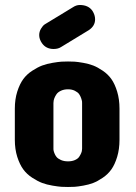

<svg xmlns="http://www.w3.org/2000/svg" viewBox="-20 -745 540 765"><path d="M39.1 -312Q39.1 -349.6 48.8 -380.1Q58.6 -410.6 72.8 -429.9Q86.9 -449.2 108.4 -463.1Q129.9 -477.1 147.9 -483.9Q166 -490.7 189.2 -494.6Q212.4 -498.5 224.6 -499.3Q236.8 -500 251 -500Q265.6 -500 277.6 -499.3Q289.6 -498.5 311.8 -494.6Q334 -490.7 351.6 -483.9Q369.1 -477.1 389.6 -463.1Q410.2 -449.2 423.8 -429.9Q437.5 -410.6 446.8 -380.1Q456.1 -349.6 456.1 -312V-188Q456.1 -150.4 446.8 -119.9Q437.5 -89.4 423.8 -70.1Q410.2 -50.8 389.6 -36.9Q369.1 -22.9 351.6 -16.1Q334 -9.3 311.8 -5.4Q289.6 -1.5 277.6 -0.7Q265.6 0 251 0Q236.8 0 224.6 -0.7Q212.4 -1.5 189.2 -5.4Q166 -9.3 147.9 -16.1Q129.9 -22.9 108.4 -36.9Q86.9 -50.8 72.8 -70.1Q58.6 -89.4 48.8 -119.9Q39.1 -150.4 39.1 -188ZM192.9 -152.8Q192.9 -150.9 193.1 -147.5Q193.4 -144 196.5 -135.3Q199.7 -126.5 205.3 -119.6Q210.9 -112.8 222.9 -107.4Q234.9 -102.1 251 -102.1Q266.6 -102.1 278.3 -107.2Q290 -112.3 295.2 -119.9Q300.3 -127.4 303.5 -135Q306.6 -142.6 306.6 -147.5L307.1 -152.8V-334Q307.1 -336.4 306.9 -340.1Q306.6 -343.8 303.5 -353.3Q300.3 -362.8 295.2 -370.1Q290 -377.4 278.3 -383.3Q266.6 -389.2 251 -389.2Q234.9 -389.2 222.9 -383.5Q210.9 -377.9 205.3 -369.9Q199.7 -361.8 196.5 -353.5Q193.4 -345.2 193.4 -339.8L192.9 -334ZM158.2 -647.9 270 -715.8Q283.7 -725.1 297.9 -725.1Q332 -725.1 348.1 -702.1Q358.9 -685.5 358.9 -668Q358.9 -641.6 334 -625L224.1 -558.1Q211.9 -549.8 193.8 -549.8Q163.1 -549.8 147 -573.2Q136.2 -588.9 136.2 -605Q136.2 -618.7 143.3 -630.6Q150.4 -642.6 158.2 -647.9Z"/></svg>

Font: Concert One
Style: Regular
Weight: 400
Designer: Johan Kallas, Mihkel Virkus
Foundry: Johan Kallas, Mihkel Virkus
Version: Version 1.003